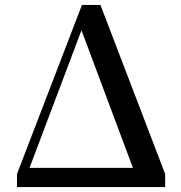

<svg xmlns="http://www.w3.org/2000/svg" viewBox="-20 -760 737 780"><path d="M311 -637 520 -78H100ZM61 0H651V-53L388 -740H313L49 -53V0Z"/></svg>

Font: Noto Serif CJK KR SemiBold
Style: Regular
Weight: 600
Designer: Ryoko NISHIZUKA 西塚涼子 (kana & ideographs); Frank Grießhammer (Latin, Greek & Cyrillic); Wenlong ZHANG 张文龙 (bopomofo); San
Foundry: Adobe
Version: Version 2.001;hotconv 1.1.0;makeotfexe 2.6.0